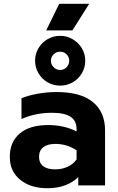

<svg xmlns="http://www.w3.org/2000/svg" viewBox="-20 -983 625 1018"><path d="M294 -963H453L364 -822H225ZM166 -661Q166 -697 184 -727.5Q202 -758 232.5 -775.5Q263 -793 299 -793Q335 -793 365.5 -775Q396 -757 414 -727Q432 -697 432 -661Q432 -625 414 -594.5Q396 -564 365.5 -546.5Q335 -529 299 -529Q263 -529 232.5 -546.5Q202 -564 184 -594.5Q166 -625 166 -661ZM347 -661Q347 -681 333 -695Q319 -709 299 -709Q279 -709 264.5 -695Q250 -681 250 -661Q250 -641 264.5 -626.5Q279 -612 299 -612Q319 -612 333 -626.5Q347 -641 347 -661ZM32 -151Q32 -231 85 -275.5Q138 -320 235 -320Q278 -320 317 -311Q356 -302 386 -286V-298Q386 -343 354 -364Q322 -385 256 -385Q168 -385 94 -352V-462Q126 -476 177 -485.5Q228 -495 279 -495Q409 -495 473 -441.5Q537 -388 537 -292V0H395V-44Q334 15 231 15Q143 15 87.5 -29.5Q32 -74 32 -151ZM386 -138V-186Q335 -220 274 -220Q232 -220 209.5 -202.5Q187 -185 187 -151Q187 -119 209 -102Q231 -85 272 -85Q309 -85 339 -99Q369 -113 386 -138Z"/></svg>

Font: Prompt SemiBold
Style: Regular
Weight: 600
Designer: Katatrad Team
Foundry: CadsonDemak
Version: Version 1.000